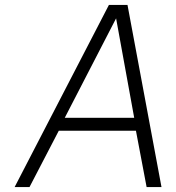

<svg xmlns="http://www.w3.org/2000/svg" viewBox="-20 -754 710 774"><path d="M39 0 419 -734H494L631 0H571L528 -227H217L99 0ZM241 -279H521L448 -680Z"/></svg>

Font: Exo Thin Light
Style: Italic
Weight: 300
Italic angle: -9°
Version: Version 2.000